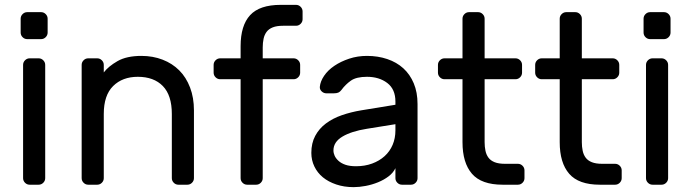

<svg xmlns="http://www.w3.org/2000/svg" viewBox="-20 -760 2844 790"><path d="M166 -27Q166 -16 158 -8Q150 0 139 0H102Q91 0 83 -8Q75 -16 75 -27V-493Q75 -504 83 -512Q91 -520 102 -520H139Q150 -520 158 -512Q166 -504 166 -493ZM176 -626Q176 -615 168 -607Q160 -599 149 -599H92Q81 -599 73 -607Q65 -615 65 -626V-683Q65 -694 73 -702Q81 -710 92 -710H149Q160 -710 168 -702Q176 -694 176 -683Z M778 -27Q778 -16 770 -8Q762 0 751 0H714Q703 0 695 -8Q687 -16 687 -27V-291Q687 -368 650 -406Q613 -444 547 -444Q484 -444 445.5 -406Q407 -368 407 -291V-27Q407 -16 399 -8Q391 0 380 0H343Q332 0 324 -8Q316 -16 316 -27V-493Q316 -504 324 -512Q332 -520 343 -520H380Q391 -520 399 -512Q407 -504 407 -493V-462Q426 -487 463.5 -508.5Q501 -530 562 -530Q609 -530 649 -514.5Q689 -499 717.5 -470.5Q746 -442 762 -400Q778 -358 778 -306Z M1061 -520H1188Q1199 -520 1207 -512Q1215 -504 1215 -493V-461Q1215 -450 1207 -442Q1199 -434 1188 -434H1061V-27Q1061 -16 1053 -8Q1045 0 1034 0H997Q986 0 978 -8Q970 -16 970 -27V-434H886Q875 -434 867 -442Q859 -450 859 -461V-493Q859 -504 867 -512Q875 -520 886 -520H970V-570Q970 -655 1009 -697.5Q1048 -740 1135 -740H1198Q1209 -740 1217 -732Q1225 -724 1225 -713V-681Q1225 -670 1217 -662Q1209 -654 1198 -654H1145Q1119 -654 1102.5 -647.5Q1086 -641 1077 -629Q1068 -617 1064.5 -600.5Q1061 -584 1061 -565Z M1261 -131Q1261 -171 1277 -201Q1293 -231 1321 -252Q1349 -273 1386.5 -286Q1424 -299 1466 -306L1607 -329V-342Q1607 -393 1573.5 -418.5Q1540 -444 1490 -444Q1446 -444 1423.5 -428Q1401 -412 1385 -390Q1379 -382 1372 -379Q1365 -376 1353 -376H1323Q1312 -376 1303.5 -384Q1295 -392 1296 -403Q1298 -425 1313.5 -448Q1329 -471 1355.5 -489Q1382 -507 1416.5 -518.5Q1451 -530 1490 -530Q1535 -530 1573.5 -517Q1612 -504 1639.5 -479Q1667 -454 1682.5 -417Q1698 -380 1698 -332V-27Q1698 -16 1690 -8Q1682 0 1671 0H1634Q1623 0 1615 -8Q1607 -16 1607 -27V-68Q1598 -49 1579 -34.5Q1560 -20 1535.5 -10Q1511 0 1484.5 5Q1458 10 1435 10Q1396 10 1363.5 -1Q1331 -12 1308.5 -30.5Q1286 -49 1273.5 -75Q1261 -101 1261 -131ZM1445 -76Q1481 -76 1511 -87Q1541 -98 1562.5 -117.5Q1584 -137 1595.5 -164Q1607 -191 1607 -224V-249L1489 -230Q1426 -220 1389 -198Q1352 -176 1352 -141Q1352 -130 1357 -119Q1362 -108 1373 -98Q1384 -88 1401.5 -82Q1419 -76 1445 -76Z M1974 -175Q1974 -156 1977.5 -139.5Q1981 -123 1990 -111Q1999 -99 2015.5 -92.5Q2032 -86 2058 -86H2111Q2122 -86 2130 -78Q2138 -70 2138 -59V-27Q2138 -16 2130 -8Q2122 0 2111 0H2048Q1961 0 1922 -45Q1883 -90 1883 -175V-434H1809Q1798 -434 1790 -442Q1782 -450 1782 -461V-493Q1782 -504 1790 -512Q1798 -520 1809 -520H1883V-683Q1883 -694 1891 -702Q1899 -710 1910 -710H1947Q1958 -710 1966 -702Q1974 -694 1974 -683V-520H2101Q2112 -520 2120 -512Q2128 -504 2128 -493V-461Q2128 -450 2120 -442Q2112 -434 2101 -434H1974Z M2374 -175Q2374 -156 2377.5 -139.5Q2381 -123 2390 -111Q2399 -99 2415.5 -92.5Q2432 -86 2458 -86H2511Q2522 -86 2530 -78Q2538 -70 2538 -59V-27Q2538 -16 2530 -8Q2522 0 2511 0H2448Q2361 0 2322 -45Q2283 -90 2283 -175V-434H2209Q2198 -434 2190 -442Q2182 -450 2182 -461V-493Q2182 -504 2190 -512Q2198 -520 2209 -520H2283V-683Q2283 -694 2291 -702Q2299 -710 2310 -710H2347Q2358 -710 2366 -702Q2374 -694 2374 -683V-520H2501Q2512 -520 2520 -512Q2528 -504 2528 -493V-461Q2528 -450 2520 -442Q2512 -434 2501 -434H2374Z M2729 -27Q2729 -16 2721 -8Q2713 0 2702 0H2665Q2654 0 2646 -8Q2638 -16 2638 -27V-493Q2638 -504 2646 -512Q2654 -520 2665 -520H2702Q2713 -520 2721 -512Q2729 -504 2729 -493ZM2739 -626Q2739 -615 2731 -607Q2723 -599 2712 -599H2655Q2644 -599 2636 -607Q2628 -615 2628 -626V-683Q2628 -694 2636 -702Q2644 -710 2655 -710H2712Q2723 -710 2731 -702Q2739 -694 2739 -683Z"/></svg>

Font: Rubik
Style: Regular
Weight: 400
Designer: Hubert & Fischer
Foundry: Hubert & Fischer
Version: Version 1.002; ttfautohint (v1.6)